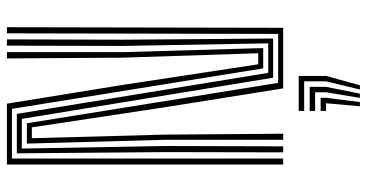

<svg xmlns="http://www.w3.org/2000/svg" viewBox="-273 -567 1062 556"><g transform="rotate(-90 258.0 -289.0)"><path d="M59.5 0V-800H235.8L290.2 -464L349.8 -72.2H381.8L369 -465.5L366.8 -800H385V-465.5L396.8 -57.8H338L220.8 -785.5H77V0ZM94.8 0 95.5 -342 92 -771.2H206.2L325 -43.2H410.5L403 -465.5L403.8 -800H422L421 -465.5L424.5 -29H311L191.8 -756.8H105.8L113.2 -342L112.2 0ZM131.2 0V-342L120.2 -742.2H179L296 -14.5H437.8L439.5 -800H457.2L455.5 0H280L225 -345L167.2 -727.8H135.8L146.2 -342L148.8 0ZM276.8 222.2 300.5 124.2V60.8H214.8V45H316.2V124.2L289 222.2ZM252.5 222.2 268.8 124.2V92.5H214.8V76.8H284.5V124.2L264.8 222.2ZM228.2 222.2 237 124.2H214.8V108.5H252.8V124.2L240.5 222.2Z"/></g></svg>

Font: Big Shoulders Inline Text Medium
Style: Regular
Weight: 500
Designer: Patric King
Foundry: XO Type Co
Version: Version 1.000